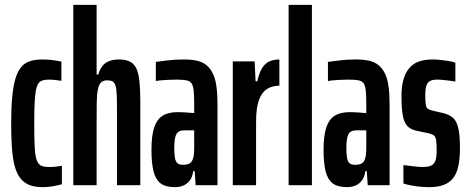

<svg xmlns="http://www.w3.org/2000/svg" viewBox="-20 -763 1930 791"><path d="M155 8Q122 8 99.5 -1.5Q77 -11 62.5 -30.5Q48 -50 40 -81Q32 -112 29 -155Q26 -198 26 -254Q26 -316 30 -360.5Q34 -405 42.5 -435.5Q51 -466 65.5 -484.5Q80 -503 102 -510.5Q124 -518 154 -518Q175 -518 195.5 -515.5Q216 -513 233 -509V-430Q221 -432 207.5 -433.5Q194 -435 182 -435Q162 -435 150 -429.5Q138 -424 132 -406.5Q126 -389 123.5 -353.5Q121 -318 121 -256Q121 -193 123 -156Q125 -119 132 -101.5Q139 -84 151.5 -79.5Q164 -75 184 -75Q197 -75 210.5 -76.5Q224 -78 235 -80V-4Q214 2 194 5Q174 8 155 8Z M282 0V-743H378V-456H385Q392 -480 404 -493.5Q416 -507 433 -512.5Q450 -518 470 -518Q498 -518 515.5 -509Q533 -500 542 -480.5Q551 -461 554.5 -427.5Q558 -394 558 -345V0H462V-293Q462 -342 461 -370Q460 -398 455.5 -411Q451 -424 443 -428Q435 -432 421 -432Q406 -432 397 -424Q388 -416 383.5 -395.5Q379 -375 378.5 -339.5Q378 -304 378 -249V0Z M701 8Q661 8 640.5 -8.5Q620 -25 612 -59Q604 -93 604 -147Q604 -203 615 -237Q626 -271 649.5 -286Q673 -301 712 -301Q721 -301 730.5 -300.5Q740 -300 749.5 -299.5Q759 -299 767 -298Q775 -297 780 -297V-335Q780 -369 778 -389Q776 -409 769.5 -419Q763 -429 748.5 -432Q734 -435 708 -435Q688 -435 671.5 -434Q655 -433 642.5 -432Q630 -431 622 -429V-508Q638 -510 668.5 -514Q699 -518 738 -518Q768 -518 791 -513Q814 -508 830 -495Q846 -482 856.5 -461Q867 -440 871.5 -408.5Q876 -377 876 -333V0H786L782 -58H776Q773 -34 762 -19.5Q751 -5 735 1.5Q719 8 701 8ZM734 -84Q744 -84 753.5 -86.5Q763 -89 769 -97Q775 -105 778 -120Q780 -138 780 -154.5Q780 -171 780 -194V-226H741Q725 -226 716 -220.5Q707 -215 702.5 -199.5Q698 -184 698 -153Q698 -129 700.5 -113.5Q703 -98 710.5 -91Q718 -84 734 -84Z M939 0V-510H1029L1033 -428H1040Q1048 -464 1060.5 -483.5Q1073 -503 1091 -510.5Q1109 -518 1131 -518V-410Q1101 -410 1079.5 -396Q1058 -382 1046.5 -350Q1035 -318 1035 -263V0Z M1169 0V-743H1265V0Z M1410 8Q1370 8 1349.5 -8.5Q1329 -25 1321 -59Q1313 -93 1313 -147Q1313 -203 1324 -237Q1335 -271 1358.5 -286Q1382 -301 1421 -301Q1430 -301 1439.5 -300.5Q1449 -300 1458.5 -299.5Q1468 -299 1476 -298Q1484 -297 1489 -297V-335Q1489 -369 1487 -389Q1485 -409 1478.5 -419Q1472 -429 1457.5 -432Q1443 -435 1417 -435Q1397 -435 1380.5 -434Q1364 -433 1351.5 -432Q1339 -431 1331 -429V-508Q1347 -510 1377.5 -514Q1408 -518 1447 -518Q1477 -518 1500 -513Q1523 -508 1539 -495Q1555 -482 1565.5 -461Q1576 -440 1580.5 -408.5Q1585 -377 1585 -333V0H1495L1491 -58H1485Q1482 -34 1471 -19.5Q1460 -5 1444 1.5Q1428 8 1410 8ZM1443 -84Q1453 -84 1462.5 -86.5Q1472 -89 1478 -97Q1484 -105 1487 -120Q1489 -138 1489 -154.5Q1489 -171 1489 -194V-226H1450Q1434 -226 1425 -220.5Q1416 -215 1411.5 -199.5Q1407 -184 1407 -153Q1407 -129 1409.5 -113.5Q1412 -98 1419.5 -91Q1427 -84 1443 -84Z M1748 8Q1730 8 1709.5 6Q1689 4 1671.5 0.5Q1654 -3 1642 -7V-83Q1648 -82 1657.5 -81Q1667 -80 1678.5 -78.5Q1690 -77 1701 -76Q1712 -75 1721 -75Q1743 -75 1755.5 -80.5Q1768 -86 1773.5 -100.5Q1779 -115 1779 -142Q1779 -173 1776.5 -187Q1774 -201 1767 -205.5Q1760 -210 1749 -213L1693 -225Q1670 -231 1657.5 -244.5Q1645 -258 1639.5 -287Q1634 -316 1634 -366Q1634 -408 1642.5 -436.5Q1651 -465 1667 -483.5Q1683 -502 1707 -510Q1731 -518 1763 -518Q1779 -518 1796 -516Q1813 -514 1829 -511.5Q1845 -509 1856 -505V-427Q1847 -429 1833.5 -430.5Q1820 -432 1806.5 -433.5Q1793 -435 1781 -435Q1764 -435 1753 -430Q1742 -425 1737 -411Q1732 -397 1732 -372Q1732 -345 1734 -332.5Q1736 -320 1741.5 -315.5Q1747 -311 1759 -308L1810 -296Q1828 -291 1843 -280.5Q1858 -270 1866.5 -241Q1875 -212 1875 -155Q1875 -109 1868 -77.5Q1861 -46 1845.5 -27.5Q1830 -9 1806 -0.5Q1782 8 1748 8Z"/></svg>

Font: Saira UltraCondensed
Style: Bold
Weight: 700
Width: 1
Designer: Hector Gatti with collaboration of the Omnibus-Type team
Foundry: Omnibus-Type
Version: Version 1.101